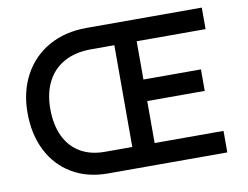

<svg xmlns="http://www.w3.org/2000/svg" viewBox="-76 -807 1179 914"><g transform="rotate(-10 513.5 -350.0)"><path d="M48 -350Q48 -453 91 -532.5Q134 -612 212.5 -656Q291 -700 395 -700H952V-596H619V-411H897V-307H619V-104H952V0H375Q276 0 202 -44Q128 -88 88 -167Q48 -246 48 -350ZM378 -104H511V-596H398Q323 -596 269 -566.5Q215 -537 186.5 -481.5Q158 -426 158 -350Q158 -274 184 -218.5Q210 -163 259.5 -133.5Q309 -104 378 -104Z"/></g></svg>

Font: Easer Grotesk Variable
Style: Regular
Weight: 400
Designer: Boardeaser, Bonnie Shaver-Troup, Thomas Jockin
Foundry: Lexend
Version: Version 1.001;Glyphs 3.1.2 (3151)